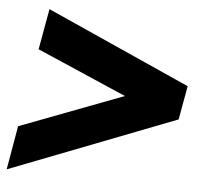

<svg xmlns="http://www.w3.org/2000/svg" viewBox="-46 -568 690 629"><g transform="rotate(5 299.0 -253.5)"><path d="M545 -198 -2 14 23 -130 363 -259 68 -387 92 -521 565 -309Z"/></g></svg>

Font: Livvic
Style: Bold Italic
Weight: 700
Italic angle: -10°
Designer: Jacques Le Bailly, Baron von Fonthausen
Version: Version 1.001; ttfautohint (v1.8.2)